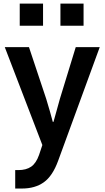

<svg xmlns="http://www.w3.org/2000/svg" viewBox="-20 -828 587 1078"><path d="M90.8 -683.6V-807.6H221.7V-683.6ZM319.3 -683.6V-807.6H449.2V-683.6ZM6.8 -563.5H142.6L239.3 -273.4Q263.7 -193.4 276.4 -143.6H280.3Q285.2 -161.1 316.4 -273.4L405.3 -563.5H540L306.6 74.2Q275.4 160.2 226.1 195.3Q176.8 230.5 103.5 230.5H65.4V127H83Q127 127 154.8 107.9Q182.6 88.9 199.2 42L217.8 -13.7Z"/></svg>

Font: Gothic A1
Style: Bold
Weight: 700
Version: Version 2.50